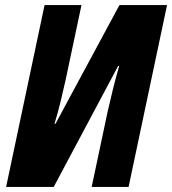

<svg xmlns="http://www.w3.org/2000/svg" viewBox="-20 -734 676 754"><path d="M4 0 155 -714H300L237 -417Q229 -381 218 -335.5Q207 -290 194 -248H198L449 -714H636L485 0H340L403 -297Q411 -333 423 -381.5Q435 -430 448 -475H444L191 0Z"/></svg>

Font: Noto Sans Condensed ExtraBold
Style: Italic
Weight: 800
Width: 3
Italic angle: -12°
Designer: Monotype Design Team
Foundry: Monotype Imaging Inc.
Version: Version 2.013; ttfautohint (v1.8.4.7-5d5b)